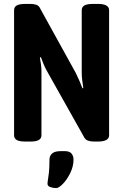

<svg xmlns="http://www.w3.org/2000/svg" viewBox="-20 -722 630 982"><path d="M110 2Q79 2 65.5 -6Q52 -14 52 -30V-670Q52 -686 65.5 -694Q79 -702 110 -702H136Q152 -702 166 -697.5Q180 -693 188 -674L368 -348Q378 -328 386 -309Q394 -290 402 -270L406 -272Q403 -292 400.5 -312Q398 -332 398 -351V-670Q398 -686 411.5 -694Q425 -702 456 -702H480Q538 -702 538 -670V-30Q538 2 480 2H461Q443 2 429 -3Q415 -8 407 -26L216 -366Q208 -381 201.5 -397.5Q195 -414 189 -430L184 -427Q187 -410 189.5 -393Q192 -376 192 -359V-30Q192 -14 178.5 -6Q165 2 134 2ZM267 240Q253 240 238 235Q223 230 223 218Q223 209 225.5 195.5Q228 182 230.5 158.5Q233 135 233 95Q233 75 246.5 63Q260 51 291 51H311Q336 51 346 63.5Q356 76 356 95Q356 128 340 161.5Q324 195 302.5 217.5Q281 240 267 240Z"/></svg>

Font: Asap Condensed VF Beta
Style: Regular
Weight: 400
Designer: Pablo Cosgaya
Foundry: Omnibus-Type
Version: Version 1.008